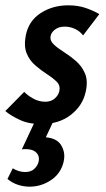

<svg xmlns="http://www.w3.org/2000/svg" viewBox="-27 -454 397 721"><path d="M127 12Q81 12 47 -4Q13 -20 -7 -37L64 -109Q76 -96 97.5 -84Q119 -72 143 -72Q165 -72 179 -84.5Q193 -97 196 -113Q200 -133 186 -147Q172 -161 149.5 -175.5Q127 -190 105.5 -208.5Q84 -227 73 -254Q62 -281 70 -322Q81 -376 126 -405Q171 -434 229 -434Q266 -434 295 -424Q324 -414 346 -401L285 -321Q273 -337 254.5 -345.5Q236 -354 216 -354Q194 -354 179.5 -343Q165 -332 163 -318Q160 -301 175 -287Q190 -273 213 -258.5Q236 -244 258 -225Q280 -206 292 -178.5Q304 -151 295 -110Q284 -58 239.5 -23Q195 12 127 12ZM105 0H174L136 81L84 70Q92 65 105 63Q118 61 131 61Q183 61 201.5 89.5Q220 118 212 153Q202 197 165 222Q128 247 84 247Q62 247 40.5 240Q19 233 1 218L21 178Q32 185 44 188.5Q56 192 67 192Q90 192 102.5 179.5Q115 167 118 153Q121 140 116.5 129.5Q112 119 100.5 112.5Q89 106 68 106Q64 106 64 106Q64 106 55 107Z"/></svg>

Font: Ysabeau Office
Style: Bold Italic
Weight: 700
Italic angle: -12°
Designer: Christian Thalmann (Catharsis Fonts)
Version: Version 2.001;gftools[0.9.30]; featfreeze: tnum,lnum,ss02